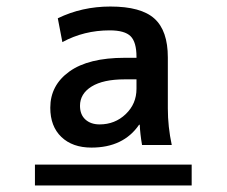

<svg xmlns="http://www.w3.org/2000/svg" viewBox="-20 -760 694 588"><path d="M87 -192V-256H567V-192ZM398 -517H362Q296 -517 260.5 -495Q225 -473 225 -436Q225 -409 241.5 -394Q258 -379 285 -379Q332 -379 365 -410.5Q398 -442 398 -488ZM134 -430Q134 -499 192.5 -541Q251 -583 362 -583H398V-586Q398 -631 380 -649Q362 -667 316 -667Q237 -667 171 -631L157 -704Q231 -740 318 -740Q412 -740 453 -703Q494 -666 494 -584V-428Q494 -372 506 -316H415Q409 -351 408 -378H406Q358 -308 260 -308Q202 -308 168 -340.5Q134 -373 134 -430Z"/></svg>

Font: M PLUS 1p Medium
Style: Regular
Weight: 500
Version: Version 1.062